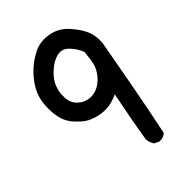

<svg xmlns="http://www.w3.org/2000/svg" viewBox="-224 -850 948 948"><g transform="rotate(-45 250.0 -376.0)"><path d="M309.1 2.9 289.6 -6.8 287.1 -8.3 285.6 -10.3Q274.9 -27.8 272.5 -47.9V-48.8V-50.3Q284.2 -123.5 297.9 -195.3Q309.6 -256.3 321.3 -316.4Q310.5 -311 299.6 -307.1Q288.6 -303.2 277.3 -300.3Q244.6 -292 211.9 -295.9Q200.7 -297.4 190.4 -299.6Q180.2 -301.8 170.2 -304.9Q160.2 -308.1 150.4 -312.5Q140.6 -316.4 130.4 -323Q120.1 -329.6 109.9 -338.4Q99.6 -347.2 88.9 -358.4Q55.7 -392.6 45.9 -434.6Q37.1 -474.6 40 -522Q43 -570.3 65.4 -611.8Q87.9 -652.3 123 -685.8Q158.2 -719.2 200.7 -740.2Q244.6 -762.2 300.3 -752.9Q356.4 -743.7 395.5 -698.7Q404.8 -688 412.8 -677.7Q420.9 -667.5 427.2 -657.5Q433.6 -647.5 438.7 -637.9Q443.8 -628.4 447.8 -619.1Q454.6 -601.1 457.3 -580.8Q460 -560.5 458 -539.1V-538.6V-538.1Q434.6 -407.2 410.2 -276.4Q385.7 -145.5 358.4 -13.7L357.4 -10.3L355 -8.3Q338.4 6.3 312.5 3.9H310.5ZM281.2 -403.8Q291.5 -409.7 300.8 -417Q310.1 -424.3 318.8 -434.1Q324.7 -440.9 329.6 -447.5Q334.5 -454.1 338.4 -460.9Q342.3 -467.8 345.7 -474.6Q354.5 -495.6 357.4 -519.5Q360.4 -543.9 363.8 -568.4Q360.8 -577.6 356.4 -586.2Q352.1 -594.7 347.2 -602.8Q342.3 -610.8 336.2 -618.4Q330.1 -626 323.2 -633.3Q296.4 -661.1 262.2 -653.3Q225.6 -645.5 191.4 -613.3Q173.8 -597.2 162.4 -581.1Q150.9 -564.9 145 -548.3Q141.1 -537.1 138.4 -525.9Q135.7 -514.6 135 -503.2Q134.3 -491.7 134.8 -480Q135.7 -462.9 140.6 -449.2Q145.5 -435.5 154.8 -425.3Q164.6 -414.6 174.8 -407.2Q185.1 -399.9 196.8 -396Q204.6 -393.1 212.2 -391.6Q219.7 -390.1 227.1 -390.1Q234.4 -390.1 241.7 -391.1Q264.2 -394 281.2 -403.8Z"/></g></svg>

Font: NaikaiFont
Style: Bold
Weight: 700
Version: Version 1.89